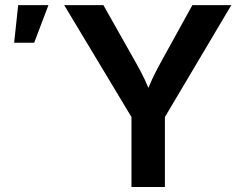

<svg xmlns="http://www.w3.org/2000/svg" viewBox="-20 -748 966 768"><path d="M505.9 0V-279.8L236.8 -727.5H393.6L522 -500Q542 -465.3 558.1 -431.6Q574.2 -397.9 590.8 -352.5H557.1Q573.2 -398.4 589.1 -432.1Q605 -465.8 624 -500L749.5 -727.5H905.3L639.6 -279.8V0ZM36.6 -577.1 52.7 -727.5H173.8L116.7 -577.1Z"/></svg>

Font: V-Inter
Style: SemiBold-600
Weight: 600
Designer: Rasmus Andersson
Foundry: rsms
Version: Version 4.000;git-4146feb